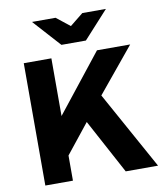

<svg xmlns="http://www.w3.org/2000/svg" viewBox="-98 -1001 935 1082"><g transform="rotate(-10 370.0 -460.5)"><path d="M73 0V-700H231V-370L492 -700H682L472 -445L718 0H533L365 -312L231 -144V0ZM300 -765 159 -921H294L371 -860L447 -921H582L440 -765Z"/></g></svg>

Font: Overpass Black
Style: Regular
Weight: 900
Designer: Delve Withrington, Dave Bailey, Thomas Jockin
Foundry: Delve Fonts LLC
Version: Version 4.000; ttfautohint (v1.8.3)